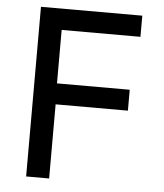

<svg xmlns="http://www.w3.org/2000/svg" viewBox="-52 -776 705 823"><g transform="rotate(5 300.0 -365.0)"><path d="M91 0H190V-319H501V-409H188V-639H527V-730H91Z"/></g></svg>

Font: JetBrains Mono Medium
Style: Regular
Weight: 436
Monospace: yes
Designer: Philipp Nurullin, Konstantin Bulenkov
Foundry: JetBrains
Version: Version 2.305